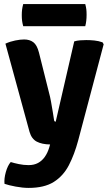

<svg xmlns="http://www.w3.org/2000/svg" viewBox="-20 -700 533 939"><path d="M362.5 -13.5Q344 55.5 316.8 108Q289.5 160.5 243 189.8Q196.5 219 120 219Q91 219 56.5 212.5Q22 206 2 199Q-0.5 173.5 8.5 141.5Q17.5 109.5 32.5 92.5Q48 97.5 72 102.5Q96 107.5 120 107.5Q146.5 107.5 166 97Q185.5 86.5 199.2 67Q213 47.5 221 20.5L225 6.5Q185.5 6 160 -7.2Q134.5 -20.5 124.5 -55L6.5 -486.5Q29.5 -497 54.5 -502Q79.5 -507 98 -507Q125 -507 143 -493.5Q161 -480 170.5 -443L220 -245.5Q225 -228 229.5 -203Q234 -178 238 -153.5Q242 -129 244.5 -112Q245.5 -105 252.5 -105L343 -497.5Q355.5 -501.5 371.8 -502.8Q388 -504 402 -504Q421 -504 441.2 -502Q461.5 -500 481.5 -493L487 -483.5ZM93.5 -572Q89.5 -586.5 88 -598.5Q86.5 -610.5 86.5 -626Q86.5 -640.5 88 -652.8Q89.5 -665 93.5 -680H397Q401 -665 402.2 -654.2Q403.5 -643.5 403.5 -627.5Q403.5 -596.5 397 -572Z"/></svg>

Font: Signika Negative
Style: Bold
Weight: 700
Designer: Anna Giedry
Foundry: Anna Giedry
Version: Version 2.001